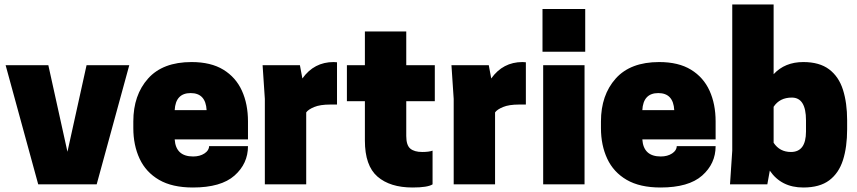

<svg xmlns="http://www.w3.org/2000/svg" viewBox="-20 -820 3813 854"><path d="M410 0H150L5 -530H195L280 -145L365 -530H555Z M838 14Q746 14 687.5 -20Q629 -54 601 -114Q573 -174 573 -250V-280Q573 -397 638.5 -470.5Q704 -544 832 -544Q918 -544 973.5 -510Q1029 -476 1056 -416.5Q1083 -357 1083 -280V-200H757Q762 -124 839 -124Q869 -124 889.5 -137.5Q910 -151 910 -170H1083Q1083 -92 1023 -39Q963 14 838 14ZM899 -330Q895 -406 828 -406Q761 -406 757 -330Z M1342 0H1158V-380L1148 -530H1314L1325 -471Q1377 -544 1464 -544L1479 -543V-355H1449Q1404 -355 1377.5 -344Q1351 -333 1342 -320Z M1815 14Q1715 14 1659 -34.5Q1603 -83 1603 -195V-370H1523V-530H1603V-680H1787V-530H1914V-370H1787V-215Q1787 -174 1805 -159Q1823 -144 1858 -144Q1888 -144 1904 -150V0Q1882 14 1815 14Z M2182 0H1998V-380L1988 -530H2154L2165 -471Q2217 -544 2304 -544L2319 -543V-355H2289Q2244 -355 2217.5 -344Q2191 -333 2182 -320Z M2580 0H2396V-530H2580ZM2583 -590H2393V-780H2583Z M2918 14Q2826 14 2767.5 -20Q2709 -54 2681 -114Q2653 -174 2653 -250V-280Q2653 -397 2718.5 -470.5Q2784 -544 2912 -544Q2998 -544 3053.5 -510Q3109 -476 3136 -416.5Q3163 -357 3163 -280V-200H2837Q2842 -124 2919 -124Q2949 -124 2969.5 -137.5Q2990 -151 2990 -170H3163Q3163 -92 3103 -39Q3043 14 2918 14ZM2979 -330Q2975 -406 2908 -406Q2841 -406 2837 -330Z M3553 14Q3455 14 3404 -61L3393 0H3227L3237 -150V-800H3421V-490Q3471 -544 3553 -544Q3625 -544 3668 -511.5Q3711 -479 3729.5 -420.5Q3748 -362 3748 -285V-245Q3748 -166 3729.5 -108Q3711 -50 3668.5 -18Q3626 14 3553 14ZM3498 -144Q3565 -144 3565 -235V-285Q3565 -386 3502 -386Q3448 -386 3421 -345V-185Q3448 -144 3498 -144Z"/></svg>

Font: Tanohe Sans ExtraBold
Style: Regular
Weight: 800
Designer: Village Type and Design LLC & Cristiano Sobral
Foundry: Cooper Hewitt Smithsonian Design Museum
Version: Version 1.00;September 29, 2021;FontCreator 13.0.0.2655 64-b